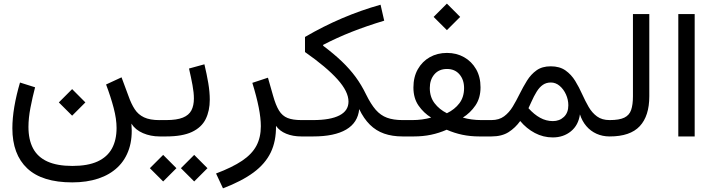

<svg xmlns="http://www.w3.org/2000/svg" viewBox="-20 -749 3916 1054"><path d="M303 -186.8 376 -114 448.7 -186.8 376 -259.8ZM89.8 -295.9Q69.6 -227.3 58.7 -163.6Q47.9 -99.9 47.9 -44.9Q47.9 98.6 129.6 175.4Q211.4 252.2 376.5 252.2Q456.5 252.2 519.7 231.2Q582.8 210.2 625.7 169.3Q668.7 128.4 688.5 68.2Q708.3 8.1 701.4 -70.3Q722.9 -36.1 764.9 -18.1Q806.9 0 856.4 0H856.9V-89.6H856.4Q802.7 -89.6 770.6 -104.9Q738.5 -120.1 719.4 -149.7Q700.2 -179.2 685.3 -221.9L647.2 -324.5L562.3 -285.2Q588.1 -216.8 604 -156.4Q619.9 -95.9 619.9 -46.6Q619.9 19.8 594.4 66.4Q568.8 113 515.3 137.5Q461.7 161.9 377.4 161.9Q293.7 161.9 240.2 137.6Q186.8 113.3 161.5 65.6Q136.2 17.8 136.2 -52.2Q136.2 -100.8 147.1 -157.3Q158 -213.9 172.6 -269.8Z M973.1 174.3 1046.1 247.1 1118.9 174.3 1046.1 101.3ZM802.7 174.3 875.7 247.1 948.5 174.3 875.7 101.3ZM1102.1 -396 1017.6 -372.8Q1029.1 -323.2 1036.7 -281.9Q1044.4 -240.5 1044.4 -208Q1044.4 -169.7 1030.8 -143.3Q1017.1 -116.9 983.9 -103.4Q950.7 -89.8 892.1 -89.8H856.9Q848.6 -89.8 845.1 -80.2Q841.6 -70.6 841.6 -44.9Q841.6 -19.3 845.1 -9.6Q848.6 0 856.9 0H892.1Q981.4 0 1033.9 -24.8Q1086.4 -49.6 1109 -95.1Q1131.6 -140.6 1131.6 -201.9Q1131.6 -243.9 1123.4 -292.7Q1115.2 -341.6 1102.1 -396Z M1365.2 -294.2Q1388.7 -218 1400.3 -159.2Q1411.9 -100.3 1411.9 -56.2Q1411.9 5.4 1387.5 51.3Q1363 97.2 1309 133.5Q1254.9 169.9 1166 203.4L1204.1 284.9Q1307.1 245.6 1371.7 197.9Q1436.3 150.1 1466.3 87.8Q1496.3 25.4 1495.1 -58.1Q1514.6 -30 1551 -15Q1587.4 0 1634 0H1634.5V-89.8H1634Q1587.4 -89.8 1558.6 -101.3Q1529.8 -112.8 1511.7 -142Q1493.7 -171.1 1478.8 -224.6L1450.9 -322.5Z M2069.1 -723.1Q1853.3 -662.4 1654.3 -546.1V-463.4Q1772.7 -380.4 1832.9 -313.2Q1893.1 -246.1 1893.1 -191.2Q1893.1 -141.1 1843.4 -115.5Q1793.7 -89.8 1697.8 -89.8H1634.8Q1627 -89.8 1623.3 -79.6Q1619.6 -69.3 1619.6 -45.2Q1619.6 -21.2 1623.3 -10.6Q1627 0 1634.8 0H1699.2Q1815.9 0 1880.2 -37.7Q1944.6 -75.4 1951.9 -150.1Q1976.8 -97.9 2010.5 -64.6Q2044.2 -31.2 2088.7 -15.6Q2133.3 0 2189.7 0H2189.9V-89.8H2189.7Q2139.6 -89.8 2104.6 -102.7Q2069.6 -115.5 2042.7 -146.2Q2015.9 -177 1989.5 -230.7Q1964.4 -282.7 1932.3 -326.4Q1900.1 -370.1 1856.8 -411.6Q1813.5 -453.1 1753.9 -497.8V-502.7Q1828.9 -541.7 1910.2 -573.9Q1991.5 -606 2089.1 -635.5Z M2360.4 -656.2 2433.3 -583.5 2506.1 -656.2 2433.3 -729.2ZM2249.5 -268.6Q2249.5 -210 2277.6 -169.4Q2305.7 -128.9 2346.9 -103.5Q2322.3 -96.7 2296.6 -93.3Q2271 -89.8 2242.9 -89.8H2189.9Q2181.6 -89.8 2178.1 -80.2Q2174.6 -70.6 2174.6 -44.9Q2174.6 -19.3 2178.1 -9.6Q2181.6 0 2189.9 0H2252Q2302 0 2346.3 -9.3Q2390.6 -18.6 2432.1 -36.9Q2473.6 -18.6 2517.7 -9.3Q2561.8 0 2610.8 0H2677.5V-89.8H2622.3Q2595.2 -89.8 2569.6 -93.3Q2543.9 -96.7 2520.8 -103.5Q2562 -129.2 2590 -170.2Q2617.9 -211.2 2617.9 -269.5Q2617.9 -327.1 2593.4 -369.5Q2568.8 -411.9 2527.3 -435.2Q2485.8 -458.5 2433.8 -458.5Q2381.1 -458.5 2339.5 -435.1Q2297.9 -411.6 2273.7 -369Q2249.5 -326.4 2249.5 -268.6ZM2433.3 -127.4Q2391.6 -148.2 2365.5 -182.5Q2339.4 -216.8 2339.4 -265.6Q2339.4 -311.5 2364.6 -340.9Q2389.9 -370.4 2433.8 -370.4Q2477.1 -370.4 2502.3 -340.8Q2527.6 -311.3 2527.6 -265.6Q2527.6 -216.3 2502 -182.3Q2476.3 -148.2 2433.3 -127.4Z M2881.1 -155 2896.2 -188Q2911.1 -221.9 2926.3 -246.1Q2941.4 -270.3 2960.1 -283.2Q2978.8 -296.1 3003.9 -296.1Q3030.5 -296.1 3052.2 -277.7Q3074 -259.3 3086.9 -230.6Q3099.9 -201.9 3099.9 -170.9Q3099.9 -130.1 3075.6 -107.2Q3051.3 -84.2 3014.9 -84.2Q2978.3 -84.2 2945.1 -102.4Q2911.9 -120.6 2881.1 -155ZM2677.7 -89.8Q2669.4 -89.8 2666 -80.2Q2662.6 -70.6 2662.6 -44.9Q2662.6 -19.3 2666 -9.6Q2669.4 0 2677.7 0Q2734.9 0 2772.1 -23.8Q2809.3 -47.6 2835.7 -84.7Q2869.9 -43.5 2916 -19Q2962.2 5.4 3014.4 5.4Q3073 5.4 3114.3 -28.3Q3155.5 -62 3163.6 -121.3Q3175.3 -84.2 3198.6 -56.9Q3221.9 -29.5 3254.6 -14.8Q3287.4 0 3326.4 0H3326.9V-89.8H3326.4Q3284.7 -89.8 3257.3 -109.9Q3230 -129.9 3211.4 -162.1Q3192.9 -194.3 3176.3 -231Q3159.2 -269.5 3137.7 -304.7Q3116.2 -339.8 3084.2 -362.4Q3052.2 -385 3003.2 -385Q2956.3 -385 2925.5 -363Q2894.8 -341.1 2873 -306.2Q2851.3 -271.2 2832 -232.2Q2814.5 -196.5 2794.8 -163.8Q2775.1 -131.1 2747.4 -110.5Q2719.7 -89.8 2677.7 -89.8Z M3327.1 -89.8Q3319.6 -89.8 3315.7 -80Q3311.8 -70.1 3311.8 -44.9Q3311.8 -20 3315.7 -10Q3319.6 0 3327.1 0Q3439.5 0 3491.9 -56.2Q3544.4 -112.3 3544.4 -220.7V-671.6H3454.6V-220.7Q3454.6 -174.3 3444.7 -145.5Q3434.8 -116.7 3407.5 -103.3Q3380.1 -89.8 3327.1 -89.8Z M3793.5 0V-671.6H3703.6V0Z"/></svg>

Font: Estedad-FD-VF Thin
Style: Regular
Weight: 100
Designer: Amin Abedi
Version: Version 5.0